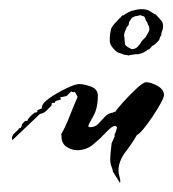

<svg xmlns="http://www.w3.org/2000/svg" viewBox="-20 -339 377 418"><path d="M241 59 226 35Q225 29 222.5 23Q220 17 220 10Q220 0 221 -8.5Q222 -17 223 -27L230 -43L229 -45Q231 -49 232.5 -53.5Q234 -58 235 -62L231 -65Q224 -65 211.5 -51.5Q199 -38 183.5 -25Q168 -12 148 -12Q135 -12 124 -20Q113 -28 114 -44L113 -46Q124 -66 132 -87Q140 -108 149 -128L143 -139L140 -138L135 -140L125 -130L111 -127L113 -122H111L101 -119L99 -115H93L92 -109Q87 -104 81 -98Q75 -92 67 -91L7 -34L6 -37Q6 -44 11 -48.5Q16 -53 20 -57L21 -59L24 -61L25 -60L28 -67H27Q29 -69 31.5 -72.5Q34 -76 38 -76H40Q40 -76 40 -78Q46 -87 56 -94H59L62 -97L61 -99L71 -103Q70 -113 87 -125Q104 -137 124 -146.5Q144 -156 152 -156Q163 -156 178 -150.5Q193 -145 193 -131Q193 -103 183 -86Q173 -69 172 -64L175 -62Q187 -62 194 -69.5Q201 -77 208.5 -85Q216 -93 227 -94Q226 -95 228 -95.5Q230 -96 230 -94Q234 -101 248 -116.5Q262 -132 277 -146Q292 -160 298 -160Q309 -160 323 -152Q337 -144 337 -132Q337 -127 329.5 -113.5Q322 -100 312 -85Q302 -70 292.5 -58.5Q283 -47 278 -45Q269 -29 253.5 -8.5Q238 12 238 32Q238 39 240 45Q242 51 242 57ZM258 -218V-219L249 -220Q249 -221 243.5 -222.5Q238 -224 236 -225Q231 -228 225 -235.5Q219 -243 219 -250V-256Q219 -260 219.5 -264Q220 -268 221 -272Q221 -278 229 -287Q237 -296 241 -300H242Q242 -301 244 -303Q246 -305 247 -306L248 -305Q252 -308 259 -312Q266 -316 270 -316Q279 -319 288 -319Q298 -319 304 -316L314 -310Q317 -307 317 -309Q320 -307 327 -299Q334 -291 334 -289H335L334 -288L335 -284V-281Q335 -276 333 -271.5Q331 -267 331 -262Q328 -258 328 -257Q328 -253 323 -248Q319 -244 317.5 -242.5Q316 -241 311 -239Q310 -237 308.5 -235.5Q307 -234 305 -232L302 -231Q299 -228 293 -225Q287 -222 284 -222L282 -221H278Q274 -221 268 -220Q262 -219 258 -218ZM269 -232Q276 -233 280.5 -238Q285 -243 289 -250Q291 -252 293 -254Q295 -256 296 -257Q298 -259 298 -260Q300 -264 302 -267Q304 -270 305 -273Q305 -275 305 -278Q305 -281 303 -284Q302 -285 301 -289Q300 -293 298 -293Q297 -296 296 -299.5Q295 -303 293 -303L292 -304Q289 -304 286 -306Q285 -306 281.5 -305Q278 -304 276 -304H275Q274 -303 273 -303Q272 -303 270 -302Q269 -301 268.5 -301Q268 -301 267 -300L261 -291L260 -284H259L258 -281L257 -282Q256 -279 254 -275Q252 -271 251 -267L250 -262L251 -257V-256L252 -244Q251 -241 259 -236Q267 -231 269 -232Z"/></svg>

Font: Kolker Brush
Style: Regular
Weight: 400
Designer: Robert E. Leuschke
Foundry: Robert E. Leuschke
Version: Version 1.010; ttfautohint (v1.8.3)